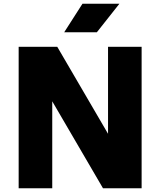

<svg xmlns="http://www.w3.org/2000/svg" viewBox="-20 -1009 859 1029"><path d="M80 0ZM739 -758V0H532L260 -466V0H80V-758H287L559 -292V-758ZM422 -989H620L499 -836H324Z"/></svg>

Font: Biryani Heavy
Style: Regular
Weight: 900
Designer: Dan Reynolds and Mathieu Réguer
Foundry: Dan Reynolds and Mathieu Réguer
Version: Version 1.003; ttfautohint (v1.1) -l 5 -r 5 -G 72 -x 0 -D la